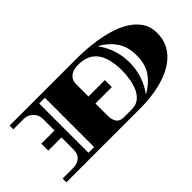

<svg xmlns="http://www.w3.org/2000/svg" viewBox="-43 -1102 1555 1555"><g transform="rotate(-45 734.5 -325.0)"><path d="M70 0V-43H190Q235 -43 267 -67.5Q299 -92 299 -152V-285H148V-365H299V-498Q299 -528 284.5 -552.5Q270 -577 245 -592Q220 -607 190 -607H70V-650H833Q925 -650 1014 -639.5Q1103 -629 1181 -606.5Q1259 -584 1318.5 -547Q1378 -510 1412 -458Q1446 -406 1446 -337Q1446 -267 1420.5 -215Q1395 -163 1352 -125.5Q1309 -88 1255 -63.5Q1201 -39 1142.5 -25Q1084 -11 1027.5 -5.5Q971 0 925 0ZM366 -43H431V-607H366ZM772 -43H863Q910 -43 942 -67Q974 -91 993 -131Q1012 -171 1021 -221.5Q1030 -272 1030 -324Q1030 -404 1010 -468Q990 -532 941.5 -569Q893 -606 807 -606Q752 -606 720 -579.5Q688 -553 688 -508V-365H876V-285H688V-145Q688 -100 707 -71.5Q726 -43 772 -43ZM1034 -50Q1110 -93 1155 -158Q1200 -223 1200 -324Q1200 -425 1155 -490Q1110 -555 1034 -598L1032 -595Q1074 -538 1096.5 -469.5Q1119 -401 1119 -324Q1119 -248 1096.5 -179Q1074 -110 1032 -53Z"/></g></svg>

Font: Diplomata
Style: Regular
Weight: 400
Designer: Eduardo Rodriguez Tunni
Foundry: Eduardo Rodriguez Tunni
Version: Version 1.002; ttfautohint (v1.8.4.7-5d5b);gftools[0.9.23]